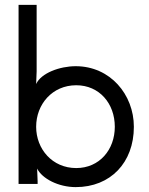

<svg xmlns="http://www.w3.org/2000/svg" viewBox="-20 -753 610 786"><path d="M292 -404C387 -404 450 -329 450 -234C450 -140 387 -65 292 -65C194 -65 128 -143 128 -234C128 -326 194 -404 292 -404ZM56 0H134V-11L132 -63C152 -22 219 13 290 13C432 13 528 -87 528 -234C528 -366 431 -482 290 -482C225 -482 148 -454 128 -409L130 -461V-733H56Z"/></svg>

Font: Kreadon Medium
Style: Regular
Weight: 500
Designer: kohakuno
Foundry: StudioGnu
Version: Version 1.000;Glyphs 3.1.2 (3151)